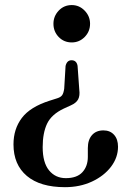

<svg xmlns="http://www.w3.org/2000/svg" viewBox="-20 -606 512 776"><path d="M300.5 -242.5Q303.5 -219.5 296 -204.8Q288.5 -190 266 -180L238.5 -167.5Q188.5 -144 170.5 -106.5Q152.5 -69 152.5 -11.5Q152.5 51 178.2 82.5Q204 114 246 114Q291 114 313 90Q335 66 335 28V-7.5Q335 -41 351.8 -60Q368.5 -79 398 -79Q425 -79 441 -61.2Q457 -43.5 457 -13Q457 30.5 428.8 67.8Q400.5 105 351.8 127.8Q303 150.5 242.5 150.5Q142.5 150.5 88.5 105Q34.5 59.5 34.5 -22.5Q34.5 -84.5 68.2 -129.2Q102 -174 180.5 -199L212 -209Q226 -213.5 231.5 -221.8Q237 -230 239.5 -247.5L245 -339.5Q250.5 -362.5 269 -362.5Q289.5 -362.5 293.5 -340ZM270 -585.5Q300.5 -585.5 322.2 -563Q344 -540.5 344 -510Q344 -478.5 322.2 -456.5Q300.5 -434.5 270 -434.5Q238.5 -434.5 217.2 -456.5Q196 -478.5 196 -510Q196 -540.5 217.2 -563Q238.5 -585.5 270 -585.5Z"/></svg>

Font: Fraunces 9pt
Style: Regular
Weight: 400
Version: Version 1.000;[b76b70a41]